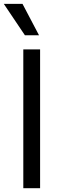

<svg xmlns="http://www.w3.org/2000/svg" viewBox="-34 -986 318 1006"><path d="M176.1 -727.3V0H88.1V-727.3ZM170.5 -801.1H96.6L-14.2 -965.9H83.8Z"/></svg>

Font: Inter UI
Style: Regular
Weight: 400
Designer: Rasmus Andersson
Foundry: rsms
Version: 3.2;8d6f07862